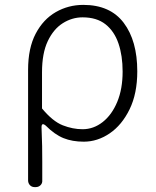

<svg xmlns="http://www.w3.org/2000/svg" viewBox="-20 -567 638 786"><path d="M122 199Q110 199 102.5 191Q95 183 95 171V-281Q95 -370 126 -429Q157 -488 208.5 -517.5Q260 -547 321 -547Q431 -547 486.5 -473.5Q542 -400 542 -275Q542 -184 510.5 -119.5Q479 -55 429 -21Q379 13 323 13Q276 13 240 -1.5Q204 -16 167 -53Q150 -67 150 -46Q152 -1 152.5 31Q153 63 153 95Q153 127 153 171Q154 183 146 191Q138 199 126 199ZM318 -38Q363 -38 400.5 -67.5Q438 -97 460 -150Q482 -203 482 -274Q482 -339 465 -389Q448 -439 412 -467.5Q376 -496 318 -496Q275 -496 237 -472Q199 -448 175.5 -398.5Q152 -349 152 -271V-123Q196 -70 237 -54Q278 -38 318 -38Z"/></svg>

Font: Chiron GoRound TC L
Style: Regular
Weight: 300
Designer: Ryoko NISHIZUKA 西塚涼子 (kana, bopomofo & ideographs); Paul D. Hunt (Latin, Greek & Cyrillic); Sandoll Communications 산돌커뮤니
Foundry: Adobe
Version: Version 1.000;hotconv 1.1.1;makeotfexe 2.6.0